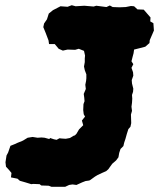

<svg xmlns="http://www.w3.org/2000/svg" viewBox="-20 -691 610 736"><path d="M22 -11 24 -28 15 -39 3 -52 1 -69 5 -95 11 -106 20 -132 40 -140 46 -143 68 -152 86 -163 105 -166 124 -163 139 -164 151 -163 169 -158 172 -162 187 -157 197 -155 208 -161 217 -160 232 -159 248 -162 263 -171 267 -172 273 -178 283 -195 290 -202 299 -211 294 -229 306 -244 301 -253 299 -269 300 -292 304 -303 303 -316 301 -331 309 -350 307 -366 310 -381 311 -391V-406L305 -422L302 -436L305 -453V-467L306 -478L302 -496L282 -504L268 -500L239 -501L221 -497L205 -504L190 -522H168L166 -536L155 -565L146 -587L149 -601L160 -617L167 -639L183 -652L212 -667L239 -665L255 -671L270 -667L303 -669L339 -666L349 -669L388 -664L401 -670L412 -664L438 -663L462 -664L482 -668L494 -667L507 -655L531 -654L557 -624L556 -609L568 -602L570 -574L554 -537L553 -526L537 -512L514 -506L494 -501L492 -487L488 -472L484 -456L491 -445L484 -431L490 -414L491 -401L485 -384L486 -371L491 -351L490 -339L486 -327L487 -313L486 -297L484 -282L486 -266L482 -252L483 -219L480 -205L472 -196L466 -177L461 -159L456 -144L453 -131L442 -120L437 -105L434 -88L425 -76L410 -63L395 -42L387 -35L371 -28L354 -20L344 -14L326 -1L322 1L308 3L295 8L273 18L258 16L245 18L230 25H202H177L167 21L138 20L132 15L107 14L100 15L77 8L56 2L47 -6Z"/></svg>

Font: Winky Rough ExtraBold
Style: Regular
Weight: 800
Designer: Simon Atzbach
Foundry: typofactur
Version: Version 1.206; ttfautohint (v1.8.4.7-5d5b)